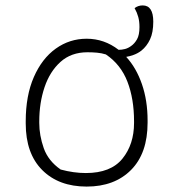

<svg xmlns="http://www.w3.org/2000/svg" viewBox="-20 -679 640 709"><path d="M300 -536Q365 -536 418 -495Q430 -495 441.5 -498Q453 -501 464 -509Q477 -518 486 -534Q495 -550 495 -579Q495 -600 490.5 -616.5Q486 -633 477 -649Q490 -659 507 -659Q546 -659 546 -599Q546 -559 534 -533.5Q522 -508 502 -492Q489 -482 474 -476.5Q459 -471 446 -469Q483 -429 504 -368.5Q525 -308 525 -234V-226Q525 -113 464 -51.5Q403 10 300 10Q197 10 136 -51Q75 -112 75 -223V-231Q75 -326 105 -394.5Q135 -463 186 -499.5Q237 -536 300 -536ZM303 -486Q243 -486 203.5 -450.5Q164 -415 144.5 -357Q125 -299 125 -231V-225Q125 -179 141.5 -132Q158 -85 204 -53Q252 -40 297 -40Q389 -40 432 -93Q475 -146 475 -225V-231Q475 -314 450.5 -377.5Q426 -441 371 -478Q355 -483 338 -484.5Q321 -486 303 -486Z"/></svg>

Font: Recursive Sn Csl St Lt
Style: Regular
Weight: 300
Version: Version 1.079;hotconv 1.0.112;makeotfexe 2.5.65598; ttfautoh